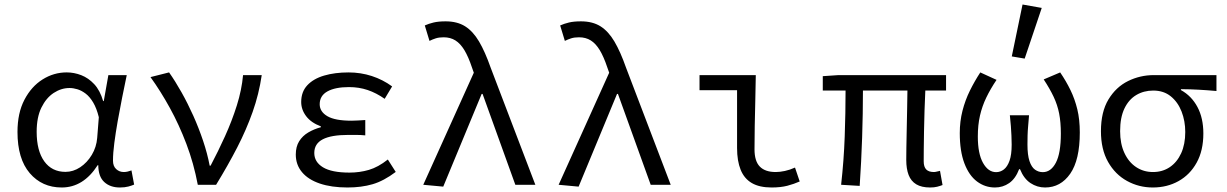

<svg xmlns="http://www.w3.org/2000/svg" viewBox="-20 -819 5440 851"><path d="M253.5 12Q166.4 12 111.9 -51.5Q57.5 -115.1 57.5 -234.2Q57.5 -318.1 88.3 -376.9Q119 -435.7 168.7 -466.9Q218.3 -498.1 275.4 -498.1Q308.4 -498.1 340.2 -485.8Q371.9 -473.5 397.6 -446Q423.4 -418.4 437.2 -370.9H439.9L460.3 -486.1H541.8Q531.8 -438.1 521.2 -385.6Q510.7 -333.1 501.6 -281.8Q492.6 -230.4 486.7 -185.4Q480.8 -140.4 480.8 -106.8Q480.8 -82.4 495 -69.5Q509.1 -56.5 528.8 -56.5Q537.1 -56.5 546 -58.6Q555 -60.7 562.7 -63.7L574.5 -0.9Q564.6 3.5 548.8 7.8Q533 12 511.4 12Q468.4 12 442.2 -12.1Q415.9 -36.2 415.6 -86.8H412.9Q349.6 12 253.5 12ZM270.2 -57.2Q304.5 -57.2 335.5 -77.7Q366.4 -98.3 387 -132.7Q407.5 -167.1 410.8 -207.9L418 -299.5Q408.3 -339.1 393 -364.8Q377.7 -390.4 359.6 -404.1Q341.4 -417.9 323 -423.4Q304.7 -428.9 288.1 -428.9Q251.3 -428.9 217.9 -407Q184.6 -385 163.5 -342.1Q142.5 -299.2 142.5 -234.9Q142.5 -150.9 176.2 -104Q210 -57.2 270.2 -57.2Z M856.7 0Q838.6 -95.5 806.2 -180.9Q773.8 -266.3 732.9 -340.6Q692 -415 647 -477.3L729.4 -498.1Q756.9 -459.1 784.6 -409.8Q812.3 -360.5 836.8 -305.9Q861.2 -251.3 880.1 -195.1Q899 -139 909.4 -84.6H913.4Q946.5 -147.2 977.3 -215.1Q1008.1 -283 1029.8 -351.9Q1051.4 -420.7 1057.3 -486.1H1140.1Q1127.6 -401.5 1099.8 -322.9Q1072 -244.3 1031.4 -165.4Q990.7 -86.5 937.8 0Z M1520 12Q1449 12 1397.5 -5.5Q1346 -23 1318.5 -56Q1291 -89 1291 -134Q1291 -169 1306 -193Q1321 -217 1346.5 -232Q1372 -247 1402 -255V-259Q1359 -275 1337 -304Q1315 -333 1315 -367Q1315 -412 1342 -441Q1369 -470 1416.5 -484Q1464 -498 1525 -498Q1579 -498 1628 -482Q1677 -466 1718 -436L1685 -381Q1648 -407 1609.5 -420Q1571 -433 1527 -433Q1466 -433 1431.5 -414Q1397 -395 1397 -357Q1397 -324 1431 -304Q1465 -284 1538 -284Q1552 -284 1566.5 -285Q1581 -286 1599 -287V-219Q1578 -221 1559.5 -221Q1541 -221 1523 -221Q1448 -221 1410.5 -201.5Q1373 -182 1373 -141Q1373 -101 1411.5 -77.5Q1450 -54 1529 -54Q1574 -54 1615 -66Q1656 -78 1699 -112L1734 -57Q1681 -17 1631.5 -2.5Q1582 12 1520 12Z M1944.6 8.2 1856 0 2080.1 -496.7 2071.8 -520.1Q2056.1 -567.2 2038.4 -596.6Q2020.7 -625.9 1998.5 -639.8Q1976.3 -653.7 1946.3 -653.7Q1926 -653.7 1911.6 -649.1Q1897.2 -644.5 1883.6 -637.7L1862.8 -706.2Q1880.3 -714.1 1901.6 -719.2Q1922.9 -724.4 1954.9 -724.4Q2006.4 -724.4 2041.4 -702.5Q2076.4 -680.5 2103.2 -635.2Q2130 -589.8 2154.8 -519L2352.8 0H2264.1L2118.9 -402.8H2114.9Z M2544.6 8.2 2456 0 2680.1 -496.7 2671.8 -520.1Q2656.1 -567.2 2638.4 -596.6Q2620.7 -625.9 2598.5 -639.8Q2576.3 -653.7 2546.3 -653.7Q2526 -653.7 2511.6 -649.1Q2497.2 -644.5 2483.6 -637.7L2462.8 -706.2Q2480.3 -714.1 2501.6 -719.2Q2522.9 -724.4 2554.9 -724.4Q2606.4 -724.4 2641.4 -702.5Q2676.4 -680.5 2703.2 -635.2Q2730 -589.8 2754.8 -519L2952.8 0H2864.1L2718.9 -402.8H2714.9Z M3400.1 12Q3346.1 12 3312.4 -7.6Q3278.7 -27.2 3262.8 -66.4Q3246.9 -105.6 3246.9 -163V-419.1H3080.5V-486.1H3329.9Q3329.1 -431.7 3327.7 -373.9Q3326.3 -316 3325.2 -260.7Q3324.2 -205.5 3324.2 -157Q3324.2 -104.5 3347.9 -80.5Q3371.5 -56.5 3418.3 -56.5Q3436.7 -56.5 3459 -61.3Q3481.3 -66.1 3503.7 -76.3L3524.5 -14.7Q3499.5 -3.5 3469.9 4.3Q3440.2 12 3400.1 12Z M4102.6 12Q4064.6 12 4041.3 -2Q4017.9 -16 4007.3 -43.4Q3996.8 -70.7 3996.8 -110.3Q3996.8 -129 3997.3 -163.9Q3997.8 -198.7 3998.8 -242.7Q3999.8 -286.6 4000.6 -332.2Q4001.4 -377.8 4002 -417.8H3804.8Q3804.8 -316.1 3801.2 -209Q3797.6 -101.8 3790.4 4.9L3708.1 0Q3720.2 -107.8 3724 -213.8Q3727.8 -319.7 3727.8 -417.8H3626.8V-481.4L3696.4 -486.1H4173.2V-417.8H4081.3Q4079.3 -376.8 4077.8 -329.6Q4076.3 -282.5 4075.5 -237.4Q4074.7 -192.2 4074.4 -157.1Q4074.1 -121.9 4074.1 -104.3Q4074.1 -79.3 4085.3 -67.9Q4096.4 -56.5 4119.3 -56.5Q4124.3 -56.5 4130.3 -58Q4136.2 -59.5 4146.4 -61.7L4157.6 1.1Q4147.1 5.2 4134.1 8.6Q4121.1 12 4102.6 12Z M4390 12Q4346 12 4310.5 -14.5Q4275 -41 4254.5 -95Q4234 -149 4234 -229Q4234 -281 4246 -328Q4258 -375 4279 -417.5Q4300 -460 4325 -498L4397 -465Q4370 -425 4351.5 -386.5Q4333 -348 4323.5 -306.5Q4314 -265 4314 -214Q4314 -138 4337 -97Q4360 -56 4395 -56Q4414 -56 4429.5 -68Q4445 -80 4454.5 -106.5Q4464 -133 4464 -178Q4464 -198 4463 -218Q4462 -238 4460.5 -260Q4459 -282 4456 -308H4541Q4539 -282 4537 -260Q4535 -238 4534.5 -218Q4534 -198 4534 -178Q4534 -132 4543 -105Q4552 -78 4567.5 -67Q4583 -56 4602 -56Q4638 -56 4660 -98Q4682 -140 4682 -227Q4682 -277 4674.5 -315.5Q4667 -354 4650 -390Q4633 -426 4606 -467L4679 -498Q4705 -460 4724.5 -420Q4744 -380 4755 -334.5Q4766 -289 4766 -232Q4766 -110 4723.5 -49Q4681 12 4612 12Q4577 12 4547.5 -7.5Q4518 -27 4501 -69H4497Q4481 -27 4453 -7.5Q4425 12 4390 12ZM4521.7 -559.3 4464.5 -568.9 4512.2 -799 4597.3 -783.9Z M5089.6 12Q5028 12 4975.4 -16.9Q4922.8 -45.7 4891.2 -101.5Q4859.7 -157.2 4859.7 -237.7Q4859.7 -323 4893 -378.2Q4926.3 -433.3 4979.8 -459.7Q5033.3 -486.1 5093.8 -486.1H5371.7V-415.6Q5329.8 -419.4 5292.9 -421.4Q5256 -423.5 5214.2 -423.8V-419.8Q5261.2 -393.9 5287.4 -344.8Q5313.6 -295.8 5313.6 -227.4Q5313.6 -151.7 5284 -98.2Q5254.4 -44.6 5203.6 -16.3Q5152.9 12 5089.6 12ZM5090.3 -56.5Q5132.5 -56.5 5164.7 -78.1Q5196.9 -99.8 5215.2 -139.6Q5233.4 -179.4 5233.4 -234Q5233.4 -282.6 5217.1 -324.6Q5200.7 -366.6 5169.2 -392.1Q5137.6 -417.6 5091.6 -417.6Q5049.7 -417.6 5016.4 -397.9Q4983.1 -378.2 4963.9 -338.3Q4944.7 -298.4 4944.7 -237.7Q4944.7 -182 4963.6 -141.3Q4982.4 -100.5 5015.5 -78.5Q5048.5 -56.5 5090.3 -56.5Z"/></svg>

Font: Source Code Pro ExtraLight
Style: Regular
Weight: 200
Monospace: yes
Designer: Paul D. Hunt, Teo Tuominen
Foundry: Adobe
Version: Version 1.026;hotconv 1.1.0;makeotfexe 2.6.0